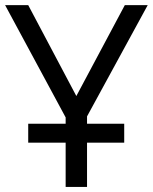

<svg xmlns="http://www.w3.org/2000/svg" viewBox="-20 -734 600 754"><path d="M279.8 -356.9 470.2 -713.9H560.1L321.8 -276.9V-248H467.8V-173.8H321.8V0H237.8V-173.8H90.8V-248H237.8V-272.9L0 -713.9H90.8Z"/></svg>

Font: XL-Viking
Style: Regular
Weight: 400
Foundry: Ascender Corporation
Version: Version 1.10 March 23, 2015